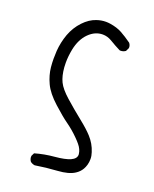

<svg xmlns="http://www.w3.org/2000/svg" viewBox="-154 -802 807 1009"><g transform="rotate(20 250.0 -297.5)"><path d="M415.5 48.3Q421.9 37.6 426.3 22.5Q430.7 7.3 430.7 -10.5Q430.7 -28.3 424.3 -46.9Q411.1 -89.8 379.4 -124.5Q355 -151.4 311.5 -186Q257.8 -229 214.4 -267.6Q170.4 -306.6 155.3 -337.9Q140.1 -369.1 136.2 -416.5Q135.3 -429.2 135.3 -442.4Q135.3 -478.5 143.1 -518.1Q155.3 -578.1 190.4 -613.3Q225.1 -647.9 268.1 -647.9Q293.9 -647.9 317.9 -633.8Q348.6 -615.2 378.9 -600.1Q381.3 -599.6 383.8 -599.6Q399.4 -599.6 411.6 -608.4L420.4 -626.5Q420.9 -628.4 420.9 -632.6Q420.9 -636.7 418.9 -642.8Q417 -648.9 412.1 -654.8Q379.4 -678.2 351.6 -693.4Q323.7 -708.5 285.2 -714.4Q272.9 -716.3 260.7 -716.3Q234.9 -716.3 209.5 -707.5Q172.4 -695.3 140.1 -661.1Q107.4 -626.5 89.8 -579.6Q72.8 -532.2 69.3 -483.9Q67.9 -462.9 67.9 -439.9Q67.9 -417 70.3 -392.6Q74.7 -349.6 94.7 -306.6Q114.7 -263.2 167.2 -215.8Q219.7 -168.5 247.6 -148.9Q284.2 -123 315.4 -91.8Q330.6 -76.7 341.1 -64Q351.6 -51.3 356.9 -39.6Q362.3 -27.8 363.8 -15.6Q364.3 -13.2 364.3 -10.7Q364.3 11.7 335.4 24.7Q306.6 37.6 250 42.5Q193.4 47.4 141.6 62.5L133.3 79.1Q132.8 82 132.8 86.4Q132.8 90.8 134.8 97.4Q136.7 104 141.6 110.4Q152.3 118.7 166 120.6Q226.6 110.8 288.8 106.9Q351.1 103 383.3 81.5Q403.8 68.4 415.5 48.3Z"/></g></svg>

Font: Bakudai
Style: Light
Weight: 300
Version: Version 1.48